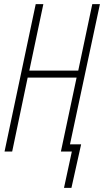

<svg xmlns="http://www.w3.org/2000/svg" viewBox="-20 -734 504 930"><path d="M290 176H326L373 -35H319L464 -714H427L359 -392H122L190 -714H153L2 0H39L114 -358H351L275 0H328Z"/></svg>

Font: Noto Sans ExtraCondensed ExtraLight
Style: Italic
Weight: 200
Width: 2
Italic angle: -12°
Designer: Monotype Design Team
Foundry: Monotype Imaging Inc.
Version: Version 2.013